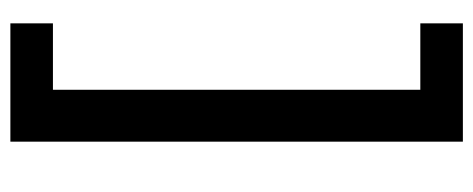

<svg xmlns="http://www.w3.org/2000/svg" viewBox="-291 -463 912 370"><g transform="rotate(90 165.0 -278.0)"><path d="M25 76H153V-632H25V-714H253V158H25Z"/></g></svg>

Font: Noto Sans Kawi Medium
Style: Regular
Weight: 500
Designer: Fadhl Haqq
Version: Version 1.000